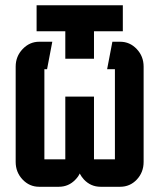

<svg xmlns="http://www.w3.org/2000/svg" viewBox="-20 -715 610 735"><path d="M230 -490.2V-595.2H120.1V-694.8H450.2V-595.2H339.8V-490.2ZM439.9 -555.2Q477.1 -555.2 503.4 -527.3Q529.8 -499.5 529.8 -460V-95.2Q529.8 -55.2 503.4 -27.3Q477.5 0 439.9 0H365.2Q327.6 0 301.3 -27.8Q291.5 -38.6 285.2 -50.8Q279.8 -38.6 268.6 -27.3Q242.7 0 205.1 0H129.9Q92.8 0 66.4 -27.8Q40 -55.7 40 -95.2V-460Q40 -499 66.4 -526.9Q93.3 -555.2 129.9 -555.2H180.2L160.2 -450.2H149.9V-105H230V-345.2H339.8V-105H419.9V-450.2H390.1L410.2 -555.2Z"/></svg>

Font: Horta
Style: Regular
Weight: 600
Width: 3
Version: Version 0.11